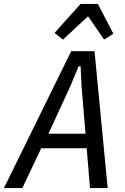

<svg xmlns="http://www.w3.org/2000/svg" viewBox="-53 -959 638 979"><path d="M406 0 389 -203H157L61 0H-33L310 -698H429L496 0ZM363 -518 358 -621H348L305 -518L194 -277H383ZM446 -939 525 -787 478 -757 396 -876 268 -757 225 -791 358 -939Z"/></svg>

Font: IBM Plex Sans Condensed Text
Style: Italic
Weight: 450
Width: 3
Italic angle: -11°
Designer: Mike Abbink, Paul van der Laan, Pieter van Rosmalen
Foundry: Bold Monday
Version: Version 1.1